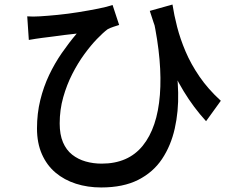

<svg xmlns="http://www.w3.org/2000/svg" viewBox="-20 -770 1040 846"><path d="M740 -750Q747 -704 760.5 -651.5Q774 -599 797.5 -543.5Q821 -488 859 -432.5Q897 -377 953 -326L888 -236Q833 -296 789 -368.5Q745 -441 709 -529.5Q673 -618 640 -722ZM100 -698Q125 -696 155 -698Q189 -700 234.5 -704.5Q280 -709 326.5 -716.5Q373 -724 413 -732Q453 -740 476 -748L505 -660Q495 -657 480 -652Q465 -647 454 -641Q434 -626 407 -598Q380 -570 351.5 -531Q323 -492 298.5 -444Q274 -396 258.5 -341Q243 -286 243 -226Q243 -177 257.5 -143Q272 -109 298 -88.5Q324 -68 357.5 -58.5Q391 -49 428 -49Q545 -49 609 -128Q673 -207 684.5 -351.5Q696 -496 655 -689L748 -530Q763 -446 765 -362.5Q767 -279 750 -203.5Q733 -128 694 -69.5Q655 -11 589 22.5Q523 56 426 56Q366 56 314.5 39.5Q263 23 224.5 -9.5Q186 -42 164.5 -91Q143 -140 143 -204Q143 -270 157.5 -329Q172 -388 196.5 -439.5Q221 -491 252.5 -536.5Q284 -582 318 -622Q295 -620 265.5 -616Q236 -612 209 -608.5Q182 -605 165 -603Q150 -601 137 -599Q124 -597 107 -594Z"/></svg>

Font: Noto Sans JP Thin Medium
Style: Regular
Weight: 500
Version: Version 2.004-H2;hotconv 1.0.118;makeotfexe 2.5.65603